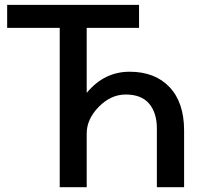

<svg xmlns="http://www.w3.org/2000/svg" viewBox="-20 -779 851 799"><path d="M9.8 -663.1V-758.8H558.6V-663.1H340.8V-393.6H341.8Q414.1 -480.5 519.5 -480.5Q625 -480.5 685.5 -416.5Q746.1 -352.5 746.1 -236.3V0H632.8V-244.1Q632.8 -309.6 600.6 -347.7Q568.4 -385.7 502.9 -385.7Q441.4 -385.7 391.1 -334.5Q340.8 -283.2 340.8 -223.6V0H228.5V-663.1Z"/></svg>

Font: Gothic A1 SemiBold
Style: Regular
Weight: 600
Version: Version 2.50